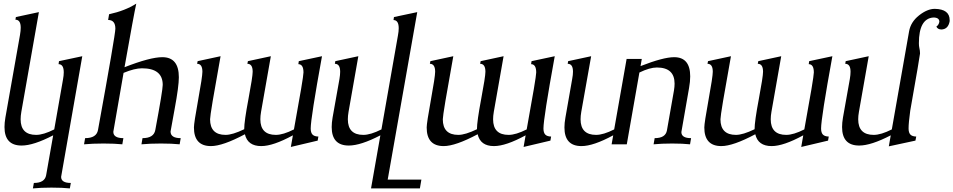

<svg xmlns="http://www.w3.org/2000/svg" viewBox="-20 -799 5278 1063"><path d="M366.7 244.1Q326.7 239.7 264.6 239.7Q205.6 239.7 162.1 244.1L167.5 213.9Q227.5 213.9 235.4 171.4L274.4 -49.8Q165.5 6.8 99.6 6.8Q4.9 6.8 4.9 -95.7Q4.9 -119.1 9.8 -147.9L90.8 -606Q94.7 -628.9 94.7 -646Q94.7 -689.9 65.4 -689.9L67.9 -704.6L195.3 -731.9L98.1 -179.7Q94.2 -157.2 94.2 -138.7Q94.2 -52.2 180.2 -52.2Q220.2 -52.2 280.3 -82.5L328.6 -357.9Q333 -381.3 333 -398.4Q333 -443.4 304.2 -443.8L306.6 -460.4L435.5 -487.8Q319.3 171.4 318.4 180.2Q318.4 213.9 372.1 213.9Z M974.6 0Q933.1 -4.4 871.1 -4.4Q809.1 -4.4 763.2 0L769 -34.2Q831.5 -34.2 839.8 -79.1Q880.9 -299.3 880.9 -329.1Q880.9 -420.9 766.1 -420.9Q725.1 -420.9 664.1 -395.5Q608.4 -79.1 607.4 -69.3Q607.4 -34.2 663.1 -34.2L657.2 0Q615.2 -4.4 553.2 -4.4Q491.7 -4.4 445.3 0L451.2 -34.2Q514.2 -34.2 522.5 -79.1Q618.7 -607.4 618.7 -640.1Q618.7 -688.5 578.6 -688.5L584 -720.2Q671.9 -739.3 734.4 -778.8Q720.7 -717.3 669.4 -426.8Q811 -482.4 878.9 -482.4Q970.2 -482.4 970.2 -371.1Q970.2 -321.3 947.3 -198Q924.3 -74.7 924.3 -70.8Q924.3 -34.2 980.5 -34.2Z M1590.3 14.6 1601.6 -49.8Q1492.2 9.8 1426.3 9.8Q1351.1 9.8 1335.9 -55.7Q1212.9 9.8 1147.9 9.8Q1053.7 9.8 1053.7 -93.3Q1053.7 -117.7 1077.1 -246.3Q1100.6 -375 1100.6 -401.9Q1100.6 -445.8 1071.3 -445.8L1074.2 -460.4L1201.2 -487.8Q1143.1 -167 1143.1 -138.7Q1143.1 -52.2 1229 -52.2Q1267.1 -52.2 1332 -83.5Q1332 -126.5 1355.5 -250.7Q1378.9 -375 1378.9 -401.9Q1378.9 -445.8 1349.6 -445.8L1352.5 -460.4L1479.5 -487.8L1425.3 -179.7Q1421.4 -157.2 1421.4 -138.7Q1421.4 -52.2 1507.3 -52.2Q1547.4 -52.2 1607.4 -82.5Q1660.2 -371.6 1660.2 -397.9Q1660.2 -443.4 1631.8 -443.8L1634.3 -460.4L1762.7 -487.8Q1700.2 -144 1700.2 -87.9Q1700.2 -64.5 1710.2 -54Q1720.2 -43.5 1742.7 -43L1738.8 -20.5Z M2304.7 244.1H2034.2L2085.9 -49.8Q1977.1 6.8 1911.1 6.8Q1816.4 6.8 1816.4 -95.7Q1816.4 -119.1 1821.3 -147.9L1859.4 -361.8Q1863.3 -384.8 1863.3 -401.9Q1863.3 -445.8 1834 -445.8L1836.4 -460.4L1963.9 -487.8L1909.7 -179.7Q1905.8 -157.2 1905.8 -138.7Q1905.8 -52.2 1991.7 -52.2Q2031.7 -52.2 2091.8 -82.5L2183.1 -602.1Q2187.5 -625.5 2187.5 -642.6Q2187.5 -687.5 2158.7 -688L2161.1 -704.6L2290 -731.9L2126.5 195.3H2313Z M2878.9 14.6 2890.1 -49.8Q2780.8 9.8 2714.8 9.8Q2639.6 9.8 2624.5 -55.7Q2501.5 9.8 2436.5 9.8Q2342.3 9.8 2342.3 -93.3Q2342.3 -117.7 2365.7 -246.3Q2389.2 -375 2389.2 -401.9Q2389.2 -445.8 2359.9 -445.8L2362.8 -460.4L2489.7 -487.8Q2431.6 -167 2431.6 -138.7Q2431.6 -52.2 2517.6 -52.2Q2555.7 -52.2 2620.6 -83.5Q2620.6 -126.5 2644 -250.7Q2667.5 -375 2667.5 -401.9Q2667.5 -445.8 2638.2 -445.8L2641.1 -460.4L2768.1 -487.8L2713.9 -179.7Q2710 -157.2 2710 -138.7Q2710 -52.2 2795.9 -52.2Q2835.9 -52.2 2896 -82.5Q2948.7 -371.6 2948.7 -397.9Q2948.7 -443.4 2920.4 -443.8L2922.9 -460.4L3051.3 -487.8Q2988.8 -144 2988.8 -87.9Q2988.8 -64.5 2998.8 -54Q3008.8 -43.5 3031.2 -43L3027.3 -20.5Z M3199.2 9.8Q3105 9.8 3105 -93.3Q3105 -117.7 3110.4 -147.9L3147.9 -361.8Q3152.3 -385.3 3152.3 -402.3Q3152.3 -445.8 3123 -445.8L3125.5 -460.4L3252.9 -487.8L3198.2 -179.7Q3194.3 -157.2 3194.3 -138.7Q3194.3 -52.2 3280.3 -52.2Q3320.3 -52.2 3380.4 -82.5L3449.2 -472.7H3533.2L3526.4 -433.1Q3652.3 -482.4 3712.4 -482.4Q3801.3 -482.4 3801.3 -376Q3801.3 -347.2 3794.9 -311.5Q3753.4 -76.7 3752.4 -67.9Q3752.4 -34.2 3806.2 -34.2L3800.3 0Q3760.3 -4.4 3701.2 -4.4Q3642.1 -4.4 3598.6 0L3604.5 -34.2Q3664.6 -34.2 3672.4 -76.7L3711.4 -298.3Q3714.8 -318.8 3714.8 -335.9Q3714.8 -425.3 3616.7 -425.3Q3577.6 -425.3 3520 -397.5L3450.2 0H3366.2L3375 -49.8Q3265.1 9.8 3199.2 9.8Z M4416 14.6 4427.2 -49.8Q4317.9 9.8 4252 9.8Q4176.8 9.8 4161.6 -55.7Q4038.6 9.8 3973.6 9.8Q3879.4 9.8 3879.4 -93.3Q3879.4 -117.7 3902.8 -246.3Q3926.3 -375 3926.3 -401.9Q3926.3 -445.8 3897 -445.8L3899.9 -460.4L4026.9 -487.8Q3968.8 -167 3968.8 -138.7Q3968.8 -52.2 4054.7 -52.2Q4092.8 -52.2 4157.7 -83.5Q4157.7 -126.5 4181.2 -250.7Q4204.6 -375 4204.6 -401.9Q4204.6 -445.8 4175.3 -445.8L4178.2 -460.4L4305.2 -487.8L4251 -179.7Q4247.1 -157.2 4247.1 -138.7Q4247.1 -52.2 4333 -52.2Q4373 -52.2 4433.1 -82.5Q4485.8 -371.6 4485.8 -397.9Q4485.8 -443.4 4457.5 -443.8L4460 -460.4L4588.4 -487.8Q4525.9 -144 4525.9 -87.9Q4525.9 -64.5 4535.9 -54Q4545.9 -43.5 4568.4 -43L4564.5 -20.5Z M4900.9 11.2 4911.6 -49.8Q4802.7 6.8 4736.8 6.8Q4642.1 6.8 4642.1 -95.7Q4642.1 -119.1 4647 -147.9L4685.1 -361.8Q4689 -384.8 4689 -401.9Q4689 -445.8 4659.7 -445.8L4662.1 -460.4L4789.6 -487.8L4735.4 -179.7Q4731.4 -157.2 4731.4 -138.7Q4731.4 -52.2 4817.4 -52.2Q4857.4 -52.2 4917.5 -82.5L5013.2 -626Q5022.5 -677.7 5068.4 -713.9Q5114.3 -750 5155.3 -750Q5237.8 -748.5 5237.8 -687.5V-681.6Q5230 -637.7 5192.9 -635.7Q5171.4 -635.7 5164.1 -651.9Q5177.2 -660.2 5180.7 -678.2Q5180.7 -702.1 5147.5 -702.1Q5067.4 -696.3 5067.4 -559.6Q5067.4 -544.9 5069.8 -534.7Q5073.7 -518.1 5073.7 -502.9Q5073.7 -493.2 5019.5 -186Q5010.3 -119.6 5010.3 -87.9Q5010.3 -64.5 5020.3 -54Q5030.3 -43.5 5052.7 -43L5048.3 -20.5Z"/></svg>

Font: Kelvinch
Style: Italic
Weight: 400
Italic angle: -10°
Designer: Paul James Miller
Foundry: High-Logic / Made with FontCreator
Version: Version 3.40;July 22, 2017;FontCreator 11.0.0.2388 64-bit